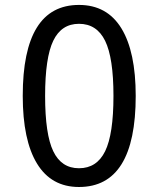

<svg xmlns="http://www.w3.org/2000/svg" viewBox="-20 -745 640 775"><path d="M298.8 9.8Q187 9.8 129.4 -84.7Q71.8 -179.2 71.8 -357.9Q71.8 -725.1 298.8 -725.1Q412.1 -725.1 470 -630.6Q527.8 -536.1 527.8 -357.9Q527.8 9.8 298.8 9.8ZM298.8 -65.9Q370.6 -65.9 404.3 -134.5Q438 -203.1 438 -357.9Q438 -511.7 404.3 -580.3Q370.6 -648.9 298.8 -648.9Q228 -648.9 195.1 -580.8Q162.1 -512.7 162.1 -357.9Q162.1 -202.6 195.1 -134.3Q228 -65.9 298.8 -65.9Z"/></svg>

Font: Droid Sans Mono
Style: Regular
Weight: 400
Monospace: yes
Version: Version 1.00 build 112